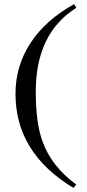

<svg xmlns="http://www.w3.org/2000/svg" viewBox="-20 -813 421 929"><path d="M349 80 335 96Q55 -73 55 -359Q55 -494 128 -605.5Q201 -717 339 -793L349 -775Q153 -652 153 -369Q153 -218 186 -128Q229 -8 349 80Z"/></svg>

Font: GFS Didot
Style: Regular
Weight: 400
Designer: Takis Katsoulidis and George D. Matthiopoulos
Foundry: Takis Katsoulidis and George D. Matthiopoulos
Version: Version 1.0